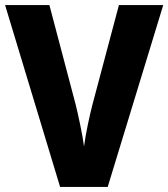

<svg xmlns="http://www.w3.org/2000/svg" viewBox="-20 -734 661 754"><path d="M621 -714H447L343 -323C333 -286 315 -201 310 -159C305 -201 286 -288 277 -324L174 -714H0L216 0H403Z"/></svg>

Font: Noto Sans Myanmar SemiCondensed ExtraBold
Style: Regular
Weight: 800
Width: 4
Designer: Monotype Design Team
Foundry: Monotype Imaging Inc.
Version: Version 2.107